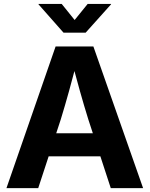

<svg xmlns="http://www.w3.org/2000/svg" viewBox="-20 -966 768 986"><path d="M13.2 0 265.6 -727.5H459.5L714.8 0H548.8L433.6 -352.5Q412.1 -421.4 390.4 -498.5Q368.7 -575.7 343.3 -670.4H380.9Q356 -575.7 334.5 -498.3Q313 -420.9 292 -352.5L176.3 0ZM172.4 -163.1V-281.7H556.2V-163.1ZM296.9 -945.8 363.3 -863.3 430.2 -945.8H550.3V-943.8L419.9 -798.3H306.2L177.7 -943.8V-945.8Z"/></svg>

Font: Inter 24pt
Style: Bold
Weight: 700
Designer: Rasmus Andersson
Foundry: rsms
Version: Version 4.001;git-66647c0bb